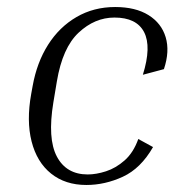

<svg xmlns="http://www.w3.org/2000/svg" viewBox="-20 -517 523 547"><path d="M306 -467Q250 -467 204 -424Q158 -381 142 -285L132 -225Q115 -122 142 -71Q169 -20 230 -20Q254 -20 282 -29Q310 -38 335 -60Q360 -82 374 -121L416 -98Q381 -37 330 -13.5Q279 10 226 10Q166 10 125.5 -22.5Q85 -55 70 -114Q55 -173 69 -250L73 -272Q85 -339 117 -389.5Q149 -440 198 -468.5Q247 -497 308 -497Q366 -497 403 -474Q440 -451 452 -411Q464 -371 447 -320L387 -304Q412 -384 390.5 -425.5Q369 -467 306 -467Z"/></svg>

Font: Inria Serif Light
Style: Italic
Weight: 300
Italic angle: -10°
Designer: Black Foundry Team
Foundry: Black Foundry
Version: Version 1.000; ttfautohint (v1.8.3)